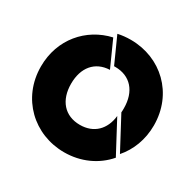

<svg xmlns="http://www.w3.org/2000/svg" viewBox="-162 -922 1121 1105"><g transform="rotate(30 398.5 -369.5)"><path d="M678 -145C732 -207 765 -290 765 -385C765 -597 605 -746 404 -746C375 -746 346 -743 319 -737L396 -566H404C505 -566 566 -496 566 -385C566 -375 566 -366 565 -357ZM555 -327C545 -234 486 -175 394 -175C292 -175 232 -246 232 -355C232 -463 289 -532 386 -536L309 -707C150 -671 32 -536 32 -355C32 -143 194 7 394 7C504 7 602 -38 668 -115Z"/></g></svg>

Font: Poppins STUK1
Style: Regular
Weight: 400
Designer: Jonny Pinhorn (original), Sammy Jo Hughes (modified version)
Foundry: Type Mafia
Version: Version 1.002;hotconv 1.0.109;makeotfexe 2.5.65596